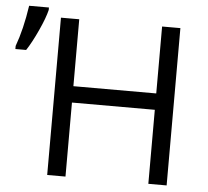

<svg xmlns="http://www.w3.org/2000/svg" viewBox="-74 -812 939 868"><g transform="rotate(5 395.5 -377.5)"><path d="M713.4 0H630.4V-335.9H254.4V0H171.4V-713.9H254.4V-410.2H630.4V-713.9H713.4ZM113.3 -754.9V-743.7Q104.5 -707 78.1 -649.4Q51.8 -591.8 27.3 -554.7H-21.5V-568.8Q7.3 -646.5 23.4 -754.9Z"/></g></svg>

Font: OpenSans
Style: Regular
Weight: 400
Foundry: Ascender Corporation
Version: Version 1.10